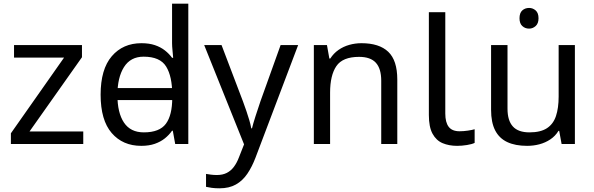

<svg xmlns="http://www.w3.org/2000/svg" viewBox="-20 -780 3219 1040"><path d="M431 0H39V-58L327 -468H56V-536H424V-470L140 -68H431Z M574 -238V-303H950V-238ZM745 10Q645 10 585 -59.5Q525 -129 525 -267Q525 -405 585.5 -475.5Q646 -546 746 -546Q788 -546 819 -535.5Q850 -525 873 -507Q896 -489 912 -467H918Q917 -480 914.5 -505.5Q912 -531 912 -546V-760H1000V0H929L916 -72H912Q896 -49 873 -30.5Q850 -12 818.5 -1Q787 10 745 10ZM759 -63Q844 -63 878.5 -109.5Q913 -156 913 -250V-266Q913 -366 880 -419.5Q847 -473 758 -473Q687 -473 651.5 -416.5Q616 -360 616 -265Q616 -169 651.5 -116Q687 -63 759 -63Z M1086 -536H1180L1296 -231Q1306 -204 1314.5 -179Q1323 -154 1330 -130.5Q1337 -107 1341 -85H1345Q1351 -110 1364 -150.5Q1377 -191 1391 -232L1500 -536H1595L1364 74Q1345 124 1319.5 161.5Q1294 199 1257.5 219.5Q1221 240 1169 240Q1145 240 1127 237.5Q1109 235 1096 232V162Q1107 164 1122.5 166Q1138 168 1155 168Q1186 168 1208.5 156.5Q1231 145 1247 123.5Q1263 102 1274 73L1302 2Z M1938 -546Q2034 -546 2083 -499.5Q2132 -453 2132 -349V0H2045V-343Q2045 -408 2016 -440Q1987 -472 1925 -472Q1836 -472 1802 -422Q1768 -372 1768 -278V0H1680V-536H1751L1764 -463H1769Q1787 -491 1813.5 -509.5Q1840 -528 1872 -537Q1904 -546 1938 -546Z M2456 10Q2412 10 2377.5 -4.5Q2343 -19 2323 -55.5Q2303 -92 2303 -157V-714H2392V-165Q2392 -117 2410.5 -93Q2429 -69 2469 -69Q2491 -69 2514.5 -72.5Q2538 -76 2551 -80V-6Q2537 1 2509.5 5.5Q2482 10 2456 10Z M2846 -737Q2866 -737 2881.5 -723.5Q2897 -710 2897 -681Q2897 -653 2881.5 -639Q2866 -625 2846 -625Q2824 -625 2809 -639Q2794 -653 2794 -681Q2794 -710 2809 -723.5Q2824 -737 2846 -737ZM3094 -536V0H3022L3009 -71H3005Q2988 -43 2961 -25Q2934 -7 2902 1.5Q2870 10 2835 10Q2771 10 2727.5 -10.5Q2684 -31 2662 -74Q2640 -117 2640 -185V-536H2729V-191Q2729 -127 2758 -95Q2787 -63 2848 -63Q2908 -63 2942.5 -85.5Q2977 -108 2991.5 -151.5Q3006 -195 3006 -257V-536Z"/></svg>

Font: hexugurmukhi05
Style: Book
Weight: 400
Designer: Jelle Bosma - Monotype Design Team
Foundry: Monotype Imaging Inc.
Version: Version 2.003